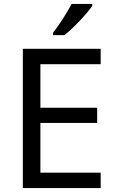

<svg xmlns="http://www.w3.org/2000/svg" viewBox="-20 -964 596 984"><path d="M453 -934V-944H347C324 -899 281 -833 252 -796V-784H310C357 -820 428 -897 453 -934ZM496 0V-79H187V-334H478V-412H187V-635H496V-714H97V0Z"/></svg>

Font: Noto Sans EgyptHiero
Style: Regular
Weight: 400
Designer: Monotype Design Team
Foundry: Monotype Imaging Inc.
Version: Version 2.002